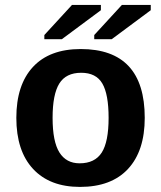

<svg xmlns="http://www.w3.org/2000/svg" viewBox="-20 -733 640 763"><path d="M555.2 -264.6Q555.2 -133.3 488.8 -61.8Q422.4 9.8 297.9 9.8Q177.7 9.8 111.3 -61.8Q44.9 -133.3 44.9 -264.6Q44.9 -395.5 110.8 -466.8Q176.8 -538.1 300.8 -538.1Q555.2 -538.1 555.2 -264.6ZM411.6 -264.6Q411.6 -358.4 386.7 -401.1Q361.8 -443.8 302.7 -443.8Q242.2 -443.8 215.6 -400.9Q189 -357.9 189 -264.6Q189 -170.4 216.1 -127.2Q243.2 -84 296.4 -84Q356.9 -84 384.3 -126.7Q411.6 -169.4 411.6 -264.6ZM225.6 -577.1H156.2V-593.8L266.1 -713.4H380.9V-692.4ZM423.8 -577.1H354.5V-593.8L464.4 -713.4H579.1V-692.4Z"/></svg>

Font: Cousine
Style: Bold
Weight: 700
Monospace: yes
Designer: Steve Matteson
Foundry: Ascender Corporation
Version: Version 1.20